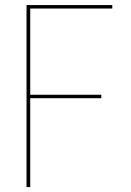

<svg xmlns="http://www.w3.org/2000/svg" viewBox="-20 -758 532 778"><path d="M95.5 -723.5 102.5 -730.5V-367L95.5 -374H390.5V-360H95.5L102.5 -367V0H87.5V-737.5H435V-723.5Z"/></svg>

Font: Epilogue Thin
Style: Regular
Weight: 250
Designer: Tyler Finck
Foundry: Etcetera Type Co
Version: Version 2.111